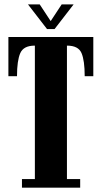

<svg xmlns="http://www.w3.org/2000/svg" viewBox="-20 -872 472 892"><path d="M82 0V-40H142V-660H141Q89.5 -660 74.2 -625.2Q59 -590.5 59 -518H19V-700H413.5V-518H373.5Q373.5 -590.5 358.8 -625.2Q344 -660 292 -660H291V-40H352.5V0ZM198.5 -737 110 -851.5H164.5L215.5 -774L266.5 -851.5H322L233.5 -737Z"/></svg>

Font: Imbue 10pt Black
Style: Regular
Weight: 900
Designer: Tyler Finck
Foundry: Etcetera Type Company
Version: Version 1.102; ttfautohint (v1.8.3)